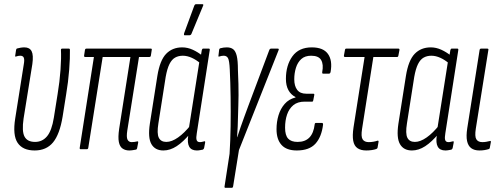

<svg xmlns="http://www.w3.org/2000/svg" viewBox="-20 -715 2410 920"><path d="M146 6Q89 6 64.5 -30.5Q40 -67 53 -148L94 -407Q98 -429 94 -438.5Q90 -448 77 -448Q72 -448 67 -447Q62 -446 56 -444Q51 -443 53 -449L57 -476Q58 -482 63 -483Q70 -485 79 -486.5Q88 -488 97 -488Q122 -488 131.5 -469.5Q141 -451 135 -408L93 -147Q84 -86 97.5 -60.5Q111 -35 148 -35Q183 -35 205.5 -62Q228 -89 238 -151L256 -264Q266 -324 270 -381Q274 -438 272 -476Q272 -482 278 -482H310Q315 -482 315 -476Q316 -439 311.5 -380.5Q307 -322 297 -263L280 -156Q266 -71 234 -32.5Q202 6 146 6Z M599 6Q581 6 567.5 -3Q554 -12 549.5 -34.5Q545 -57 551 -98L605 -442H472L403 -7Q402 0 396 0H366Q361 0 362 -7L430 -442H388Q382 -442 383 -449L387 -475Q388 -482 394 -482H703Q709 -482 707 -475L703 -449Q702 -442 696 -442H646L590 -90Q585 -58 591 -46Q597 -34 611 -34Q619 -34 624.5 -35Q630 -36 635 -37Q644 -40 642 -31L637 -5Q636 1 631 2Q625 3 616.5 4.5Q608 6 599 6Z M763 6Q723 6 705.5 -24.5Q688 -55 698 -122L734 -351Q746 -426 776 -457Q806 -488 853 -488Q879 -488 904 -476.5Q929 -465 951 -447L942 -410Q921 -428 899 -438Q877 -448 856 -448Q835 -448 819 -439Q803 -430 792 -408Q781 -386 774 -347L739 -124Q731 -75 741 -55Q751 -35 777 -35Q803 -35 833.5 -56.5Q864 -78 894 -116L892 -76Q858 -35 826.5 -14.5Q795 6 763 6ZM923 6Q871 6 882 -66L886 -89L884 -94L936 -424L941 -439L947 -475Q949 -482 953 -482H981Q986 -482 985 -475L923 -77Q919 -55 922 -44.5Q925 -34 938 -34Q944 -34 949 -35.5Q954 -37 960 -38Q964 -39 963 -32L958 -6Q957 -1 952 2Q946 3 938.5 4.5Q931 6 923 6ZM865 -546Q862 -546 861.5 -548Q861 -550 862 -555L911 -688Q913 -692 915 -693.5Q917 -695 921 -695H949Q953 -695 954 -693Q955 -691 953 -687L897 -552Q894 -546 887 -546Z M1060 185Q1055 185 1056 178L1080 22Q1084 -40 1085 -110Q1086 -180 1085 -250Q1084 -320 1081 -382Q1079 -425 1072.5 -436.5Q1066 -448 1052 -448Q1042 -448 1030 -444Q1028 -443 1027 -444.5Q1026 -446 1027 -450L1030 -476Q1031 -483 1037 -484Q1044 -486 1051.5 -487Q1059 -488 1067 -488Q1086 -488 1097.5 -479Q1109 -470 1114.5 -447Q1120 -424 1120 -381Q1122 -342 1122.5 -312.5Q1123 -283 1123 -259Q1123 -235 1122 -210Q1121 -184 1120.5 -159Q1120 -134 1119 -108.5Q1118 -83 1116 -58H1117Q1125 -82 1133 -106Q1141 -130 1150.5 -155Q1160 -180 1170 -208L1271 -477Q1274 -482 1278 -482H1311Q1318 -482 1315 -475L1125 4L1097 178Q1096 185 1090 185Z M1402 6Q1353 6 1329 -20.5Q1305 -47 1305 -96Q1305 -131 1314.5 -162.5Q1324 -194 1344 -217Q1364 -240 1396 -248V-250Q1374 -261 1362 -283Q1350 -305 1350 -337Q1350 -402 1381 -445Q1412 -488 1474 -488Q1529 -488 1551.5 -456.5Q1574 -425 1564 -370Q1562 -362 1556 -362H1528Q1523 -362 1524 -370Q1531 -406 1519 -427Q1507 -448 1471 -448Q1441 -448 1423.5 -432Q1406 -416 1398 -390Q1390 -364 1390 -335Q1390 -303 1404 -284.5Q1418 -266 1447 -266H1481Q1487 -266 1486 -260L1481 -234Q1480 -228 1476 -228H1440Q1406 -228 1385.5 -211Q1365 -194 1355.5 -166Q1346 -138 1346 -103Q1346 -67 1360.5 -51Q1375 -35 1406 -35Q1442 -35 1462.5 -56Q1483 -77 1488 -120Q1489 -126 1494 -126H1523Q1528 -126 1528 -118Q1521 -59 1491.5 -26.5Q1462 6 1402 6Z M1735 6Q1709 6 1693 -5Q1677 -16 1672.5 -40.5Q1668 -65 1674 -105L1727 -442H1633Q1627 -442 1628 -449L1633 -476Q1634 -482 1639 -482H1889Q1895 -482 1894 -475L1889 -449Q1888 -442 1883 -442H1769L1715 -98Q1709 -61 1717.5 -47.5Q1726 -34 1747 -34Q1758 -34 1769.5 -36Q1781 -38 1789 -41Q1794 -42 1794 -36L1789 -7Q1788 -3 1783 -1Q1775 2 1762 4Q1749 6 1735 6Z M1954 6Q1914 6 1896.5 -24.5Q1879 -55 1889 -122L1925 -351Q1937 -426 1967 -457Q1997 -488 2044 -488Q2070 -488 2095 -476.5Q2120 -465 2142 -447L2133 -410Q2112 -428 2090 -438Q2068 -448 2047 -448Q2026 -448 2010 -439Q1994 -430 1983 -408Q1972 -386 1965 -347L1930 -124Q1922 -75 1932 -55Q1942 -35 1968 -35Q1994 -35 2024.5 -56.5Q2055 -78 2085 -116L2083 -76Q2049 -35 2017.5 -14.5Q1986 6 1954 6ZM2114 6Q2062 6 2073 -66L2077 -89L2075 -94L2127 -424L2132 -439L2138 -475Q2140 -482 2144 -482H2172Q2177 -482 2176 -475L2114 -77Q2110 -55 2113 -44.5Q2116 -34 2129 -34Q2135 -34 2140 -35.5Q2145 -37 2151 -38Q2155 -39 2154 -32L2149 -6Q2148 -1 2143 2Q2137 3 2129.5 4.5Q2122 6 2114 6Z M2277 6Q2253 6 2238 -5Q2223 -16 2218 -39.5Q2213 -63 2219 -101L2278 -475Q2279 -482 2285 -482H2315Q2322 -482 2320 -475L2260 -99Q2254 -61 2262.5 -47.5Q2271 -34 2291 -34Q2301 -34 2309.5 -35.5Q2318 -37 2326 -39Q2333 -42 2332 -34L2327 -7Q2326 -2 2323 -1Q2314 2 2302.5 4Q2291 6 2277 6Z"/></svg>

Font: Sofia Sans Extra Condensed Light
Style: Italic
Weight: 300
Italic angle: -9°
Version: Version 4.100